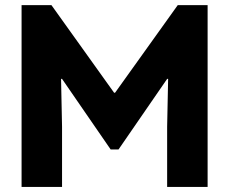

<svg xmlns="http://www.w3.org/2000/svg" viewBox="-20 -740 907 760"><path d="M65.4 -719.7H183.6L431.6 -373H435.5L683.6 -719.7H801.8V0H641.6V-238.3L645.5 -427.7H641.6L449.2 -148.4H418L225.6 -427.7H221.7L225.6 -238.3V0H65.4Z"/></svg>

Font: Reddit Sans Strawberry ExBold
Style: Regular
Weight: 800
Designer: Stephen Hutchings
Foundry: Reddit
Version: Version 1.013